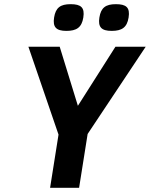

<svg xmlns="http://www.w3.org/2000/svg" viewBox="-20 -900 718 920"><path d="M399.9 -258 678.1 -676H533.1L353.2 -393L266.1 -676H116.1L260.4 -255L220 0H359ZM535.4 -880C486.6 -880 463.7 -863.4 456.2 -816C449 -770.2 466 -752 515.1 -752C563.1 -752 588.6 -767.8 596.2 -816C603.9 -864.3 584.6 -880 535.4 -880ZM318.4 -880C269.6 -880 246.7 -863.4 239.2 -816C232 -770.2 249 -752 298.1 -752C346.1 -752 371.6 -767.8 379.2 -816C386.9 -864.3 367.6 -880 318.4 -880Z"/></svg>

Font: Fog Sans
Style: It
Weight: 700
Foundry: Intel Corporation
Version: Version 1.00